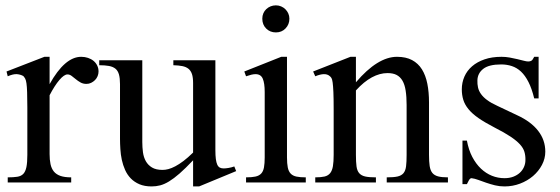

<svg xmlns="http://www.w3.org/2000/svg" viewBox="-20 -668 2052 703"><path d="M340.8 -406.2Q340.8 -397.5 337.4 -389.2Q334 -380.9 327.9 -374.8Q321.8 -368.7 313.7 -364.7Q305.7 -360.8 296.4 -360.8Q284.2 -360.8 274.7 -366.2Q265.1 -371.6 257.3 -378.2Q249.5 -384.8 242.2 -390.1Q234.9 -395.5 227.1 -395.5Q214.8 -395.5 197.5 -375.2Q180.2 -355 161.6 -319.3V-104Q161.6 -83 165 -66.9Q168.5 -50.8 177.2 -40Q186 -29.3 201.4 -23.9Q216.8 -18.6 240.7 -18.6V0H8.3V-18.6Q29.3 -18.6 43.2 -20.8Q57.1 -22.9 65.2 -31.2Q73.2 -39.6 76.7 -56.2Q80.1 -72.8 80.1 -101.1V-274.4Q80.1 -309.6 79.3 -330.3Q78.6 -351.1 76.9 -362.8Q75.2 -374.5 72.3 -379.9Q69.3 -385.3 65.4 -389.6Q54.7 -395.5 41.7 -396.5Q28.8 -397.5 8.3 -388.7L3.9 -406.2L142.6 -460H161.6V-359.9Q217.3 -460 277.3 -460Q290.5 -460 302.2 -456.1Q314 -452.1 322.5 -445.1Q331.1 -438 335.9 -428Q340.8 -418 340.8 -406.2Z M709 14.6H687V-81.1Q658.7 -51.3 637.5 -32.7Q616.2 -14.2 598.9 -3.7Q581.5 6.8 566.4 10.7Q551.3 14.6 535.2 14.6Q509.3 14.6 490.5 6.6Q471.7 -1.5 458.7 -14.9Q445.8 -28.3 438 -45.9Q430.2 -63.5 426 -82.8Q421.9 -102.1 420.7 -122.1Q419.4 -142.1 419.4 -159.7V-359.9Q419.4 -381.8 415.5 -395.5Q411.6 -409.2 402.6 -416.5Q393.6 -423.8 378.9 -426.5Q364.3 -429.2 343.3 -429.2V-447.3H501V-147.9Q501 -128.9 503.4 -110.6Q505.9 -92.3 513.9 -77.9Q522 -63.5 536.6 -54.7Q551.3 -45.9 575.2 -45.9Q585 -45.9 596.4 -48.8Q607.9 -51.8 621.8 -59.1Q635.7 -66.4 651.9 -78.6Q668 -90.8 687 -109.4V-363.8Q687 -384.3 682.9 -396.7Q678.7 -409.2 669.9 -416.3Q661.1 -423.3 647.5 -426Q633.8 -428.7 614.7 -429.2V-447.3H768.6V-118.7Q768.6 -98.6 770.3 -85.7Q772 -72.8 775.6 -64.9Q779.3 -57.1 785.2 -54.2Q791 -51.3 798.8 -51.3Q805.7 -51.3 816.4 -53Q827.1 -54.7 837.9 -58.6L844.7 -41.5Z M1039.6 -599.6Q1039.6 -578.6 1025.6 -564Q1011.7 -549.3 990.2 -549.3Q968.8 -549.3 954.6 -563.5Q940.4 -577.6 940.4 -599.6Q940.4 -610.4 944.3 -619.4Q948.2 -628.4 955.1 -634.8Q961.9 -641.1 970.9 -644.8Q980 -648.4 990.2 -648.4Q1000.5 -648.4 1009.5 -644.5Q1018.6 -640.6 1025.1 -634Q1031.7 -627.4 1035.6 -618.7Q1039.6 -609.9 1039.6 -599.6ZM880.9 0V-18.6Q901.9 -18.6 915.3 -21.5Q928.7 -24.4 936.3 -32.5Q943.8 -40.5 946.5 -54.9Q949.2 -69.3 949.2 -91.8V-331.1Q949.2 -363.3 942.1 -379.9Q935.1 -396.5 915.5 -396.5Q908.7 -396.5 900.4 -394.5Q892.1 -392.6 880.9 -388.7L874.5 -406.2L1009.8 -460H1030.8V-91.8Q1030.8 -69.3 1033.7 -54.9Q1036.6 -40.5 1044.2 -32.5Q1051.8 -24.4 1065.2 -21.5Q1078.6 -18.6 1099.6 -18.6V0Z M1396 0V-18.6Q1420.9 -18.6 1435.3 -21.7Q1449.7 -24.9 1457.3 -33.9Q1464.8 -43 1466.8 -59.1Q1468.8 -75.2 1468.8 -101.1V-283.7Q1468.8 -314 1465.3 -336.2Q1461.9 -358.4 1453.6 -372.6Q1445.3 -386.7 1432.1 -393.6Q1418.9 -400.4 1398.9 -400.4Q1370.6 -400.4 1341.6 -384.8Q1312.5 -369.1 1283.2 -336.9V-101.1Q1283.2 -74.7 1285.4 -58.6Q1287.6 -42.5 1295.4 -33.7Q1303.2 -24.9 1317.6 -21.7Q1332 -18.6 1356.4 -18.6V0H1134.3V-18.6Q1155.3 -18.6 1168.5 -21.7Q1181.6 -24.9 1189 -34.2Q1196.3 -43.5 1199 -59.6Q1201.7 -75.7 1201.7 -101.1V-267.6Q1201.7 -307.6 1200.7 -330.6Q1199.7 -353.5 1198 -365.7Q1196.3 -377.9 1193.6 -382.3Q1190.9 -386.7 1187 -389.6Q1170.9 -403.8 1134.3 -388.7L1126.5 -406.2L1263.2 -460H1283.2V-366.7Q1362.8 -460 1433.6 -460Q1466.3 -460 1488.8 -448Q1511.2 -436 1524.9 -414.1Q1538.6 -392.1 1544.7 -361.3Q1550.8 -330.6 1550.8 -293V-101.1Q1550.8 -76.2 1553.2 -60.1Q1555.7 -43.9 1563 -34.9Q1570.3 -25.9 1584 -22.2Q1597.7 -18.6 1620.1 -18.6V0Z M1976.6 -112.8Q1976.6 -87.4 1964.4 -64.2Q1952.1 -41 1931.6 -23.4Q1911.1 -5.9 1884 4.4Q1856.9 14.6 1827.1 14.6Q1809.1 14.6 1792.2 10.5Q1775.4 6.3 1760 1Q1744.6 -4.4 1731.2 -9.3Q1717.8 -14.2 1706.5 -15.6Q1701.2 -15.6 1696.8 -7.8Q1692.4 0 1689.5 6.3H1673.3V-153.3H1689.5Q1695.8 -119.1 1709.2 -93.5Q1722.7 -67.9 1741 -50.5Q1759.3 -33.2 1781.2 -24.4Q1803.2 -15.6 1827.1 -15.6Q1845.2 -15.6 1859.4 -21Q1873.5 -26.4 1883.3 -35.4Q1893.1 -44.4 1898.4 -56.4Q1903.8 -68.4 1903.8 -81.5Q1904.3 -98.1 1900.1 -112.1Q1896 -126 1883.8 -139.4Q1871.6 -152.8 1849.4 -167.7Q1827.1 -182.6 1790.5 -201.2Q1754.9 -219.7 1731.7 -235.8Q1708.5 -252 1695.1 -268.6Q1681.6 -285.2 1676.3 -302.7Q1670.9 -320.3 1670.9 -340.8Q1670.9 -365.7 1680.4 -387.5Q1689.9 -409.2 1708.5 -425.3Q1727.1 -441.4 1754.2 -450.7Q1781.2 -460 1816.4 -460Q1831.5 -460 1846.4 -457.3Q1861.3 -454.6 1874.5 -451.4Q1887.7 -448.2 1897.9 -445.6Q1908.2 -442.9 1914.1 -442.9Q1920.9 -442.9 1925.5 -445.6Q1930.2 -448.2 1936 -460H1952.1V-307.6H1936Q1927.2 -343.8 1915 -367.7Q1902.8 -391.6 1887.7 -405.8Q1872.6 -419.9 1854.2 -426Q1835.9 -432.1 1814.9 -432.1Q1770 -432.1 1749.3 -415.8Q1728.5 -399.4 1728 -373.5Q1727.5 -360.4 1730.2 -347.9Q1732.9 -335.4 1741 -324Q1749 -312.5 1763.4 -301.8Q1777.8 -291 1801.3 -280.3L1873.5 -246.1Q1924.3 -222.7 1950.4 -189Q1976.6 -155.3 1976.6 -112.8Z"/></svg>

Font: Campania
Style: Regular
Weight: 400
Version: Version 2.009